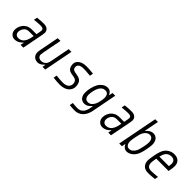

<svg xmlns="http://www.w3.org/2000/svg" viewBox="268 -2435 4130 4130"><g transform="rotate(45 2333.5 -370.0)"><path d="M474 -333.3H346.4Q322.3 -333.3 308.6 -332Q294.9 -330.7 272.8 -322.6Q250.7 -314.5 232.4 -298.2Q206.4 -274.7 189.8 -238.9Q173.2 -203.1 173.2 -165.4Q173.2 -121.7 197.9 -94.7Q222.7 -67.7 268.2 -67.7Q299.5 -67.7 325.8 -76.8Q352.2 -85.9 370.8 -99.9Q389.3 -113.9 404.9 -135.7Q420.6 -157.6 430 -176.8Q439.5 -196 447.9 -222.7Q456.4 -249.3 460.3 -266.3Q464.2 -283.2 468.8 -306.6ZM436.2 -677.1Q518.2 -677.1 556 -642.6Q595.1 -606.1 595.1 -552.1Q595.1 -532.6 587.2 -487.6L492.2 0H408.9L424.5 -80.1H418Q334.6 10.4 237.6 10.4Q171.2 10.4 129.6 -33.5Q87.9 -77.5 87.9 -148.4Q87.9 -201.8 112.3 -256.2Q136.7 -310.5 179.7 -347Q204.4 -367.2 230.5 -380.2Q256.5 -393.2 282.9 -398.1Q309.2 -403 324.2 -404Q339.2 -404.9 361.3 -404.9H487.6L503.3 -484.4Q510.4 -524.7 510.4 -537.1Q510.4 -568.4 489.9 -583.7Q469.4 -599 421.2 -599Q343.1 -599 231.1 -585.3L246.1 -664.7Q356.1 -677.1 436.2 -677.1Z M861.3 -161.5Q861.3 -117.2 889 -92.4Q916.7 -67.7 963.5 -67.7Q1024.7 -67.7 1067.1 -108.1Q1084 -124.3 1095.1 -146.5Q1106.1 -168.6 1110.4 -185.9Q1114.6 -203.1 1121.7 -238.9L1205.1 -666.7H1288.4L1158.9 0H1075.5L1089.8 -72.9H1083.3Q1051.4 -35.2 1011.7 -12.4Q972 10.4 935.5 10.4Q863.3 10.4 820 -32.2Q776.7 -74.9 776.7 -145.2Q776.7 -176.4 788.4 -238.9L871.7 -666.7H955.1L871.7 -238.9Q861.3 -185.5 861.3 -161.5Z M1609.4 10.4Q1535.8 10.4 1409.5 -3.9L1424.5 -82Q1544.9 -67.7 1624.3 -67.7Q1675.1 -67.7 1711.9 -80.7Q1748.7 -93.8 1767.3 -114.9Q1785.8 -136.1 1793.9 -157.2Q1802.1 -178.4 1802.1 -200.5Q1802.1 -275.4 1752 -304.7Q1725.3 -320.3 1664.4 -328.1Q1603.5 -335.9 1572.3 -351.6Q1535.2 -367.2 1514 -407.2Q1492.8 -447.3 1492.8 -505.2Q1492.8 -577.5 1558.3 -627.3Q1623.7 -677.1 1746.1 -677.1Q1817.1 -677.1 1947.9 -663.4L1932.9 -585.3Q1800.8 -599 1731.1 -599Q1649.1 -599 1612.6 -571.3Q1576.2 -543.6 1576.2 -505.2Q1576.2 -442.1 1617.8 -424.5Q1642.6 -412.1 1706.1 -403.3Q1769.5 -394.5 1806 -373.7Q1885.4 -327.5 1885.4 -200.5Q1885.4 -160.2 1867.8 -122.7Q1850.3 -85.3 1817.4 -55.3Q1784.5 -25.4 1730.5 -7.5Q1676.4 10.4 1609.4 10.4Z M2492.8 -472Q2492.8 -529.9 2467.4 -564.5Q2442.1 -599 2390 -599Q2300.8 -599 2250.7 -501.3Q2229.8 -460.3 2214.8 -396.8Q2199.9 -333.3 2199.9 -278Q2199.9 -220.1 2225.3 -185.5Q2250.7 -151 2302.7 -151Q2356.1 -151 2393.9 -185.9Q2431.6 -220.7 2453.1 -273.4Q2468.8 -311.8 2480.8 -370.1Q2492.8 -428.4 2492.8 -472ZM2274.7 -72.9Q2196.6 -72.9 2155.6 -124Q2114.6 -175.1 2114.6 -259.1Q2114.6 -332 2134.4 -411.1Q2154.3 -490.2 2182.9 -541Q2215.5 -599 2269.5 -638Q2323.6 -677.1 2391.9 -677.1Q2474 -677.1 2516.3 -585.3H2522.8L2538.4 -666.7H2621.7L2513 -104.2Q2506.5 -72.9 2501.6 -53.4Q2496.7 -33.9 2479.8 4.6Q2462.9 43 2438.8 73.6Q2356.8 177.1 2224 177.1Q2147.8 177.1 2072.3 167.3L2087.2 89.2Q2173.8 99 2239.6 99Q2322.3 99 2374.3 35.2Q2391.3 14.3 2404.3 -17.3Q2417.3 -48.8 2420.2 -61.8Q2423.2 -74.9 2429.7 -104.2L2440.8 -164.7H2434.2Q2356.8 -72.9 2274.7 -72.9Z M3140.6 -333.3H3013Q2988.9 -333.3 2975.3 -332Q2961.6 -330.7 2939.5 -322.6Q2917.3 -314.5 2899.1 -298.2Q2873 -274.7 2856.4 -238.9Q2839.8 -203.1 2839.8 -165.4Q2839.8 -121.7 2864.6 -94.7Q2889.3 -67.7 2934.9 -67.7Q2966.1 -67.7 2992.5 -76.8Q3018.9 -85.9 3037.4 -99.9Q3056 -113.9 3071.6 -135.7Q3087.2 -157.6 3096.7 -176.8Q3106.1 -196 3114.6 -222.7Q3123 -249.3 3127 -266.3Q3130.9 -283.2 3135.4 -306.6ZM3102.9 -677.1Q3184.9 -677.1 3222.7 -642.6Q3261.7 -606.1 3261.7 -552.1Q3261.7 -532.6 3253.9 -487.6L3158.9 0H3075.5L3091.1 -80.1H3084.6Q3001.3 10.4 2904.3 10.4Q2837.9 10.4 2796.2 -33.5Q2754.6 -77.5 2754.6 -148.4Q2754.6 -201.8 2779 -256.2Q2803.4 -310.5 2846.4 -347Q2871.1 -367.2 2897.1 -380.2Q2923.2 -393.2 2949.5 -398.1Q2975.9 -403 2990.9 -404Q3005.9 -404.9 3028 -404.9H3154.3L3169.9 -484.4Q3177.1 -524.7 3177.1 -537.1Q3177.1 -568.4 3156.6 -583.7Q3136.1 -599 3087.9 -599Q3009.8 -599 2897.8 -585.3L2912.8 -664.7Q3022.8 -677.1 3102.9 -677.1Z M3772.1 -677.1Q3845.1 -677.1 3888.3 -626Q3931.6 -574.9 3931.6 -486.3Q3931.6 -438.8 3911.5 -333.3Q3902.3 -287.8 3896.8 -263Q3891.3 -238.3 3880.5 -204.8Q3869.8 -171.2 3856.1 -143.9Q3819 -71 3761.1 -30.3Q3703.1 10.4 3638.7 10.4Q3555.3 10.4 3514.3 -81.4H3507.8L3492.2 0H3408.9L3587.2 -916.7H3670.6L3606.1 -585.3H3612.6Q3689.5 -677.1 3772.1 -677.1ZM3744.1 -599Q3700.5 -599 3664.4 -570.6Q3628.3 -542.3 3606.1 -500Q3580.1 -451.2 3557.3 -333.3Q3539.7 -242.8 3539.7 -199.9Q3539.7 -142.6 3564.8 -105.1Q3589.8 -67.7 3640.6 -67.7Q3684.2 -67.7 3720.4 -96Q3756.5 -124.3 3778.6 -166.7Q3805.3 -217.4 3828.1 -333.3Q3845.1 -420.6 3845.1 -466.8Q3845.1 -524.1 3820.3 -561.5Q3795.6 -599 3744.1 -599Z M4515.6 -485Q4515.6 -540.4 4486.7 -569.7Q4457.7 -599 4400.4 -599Q4353.5 -599 4316.4 -578.1Q4279.3 -557.3 4257.8 -520.2Q4238.3 -489.6 4219.4 -411.5H4508.5Q4515.6 -459 4515.6 -485ZM4184.2 -196Q4184.2 -67.7 4309.9 -67.7Q4386.1 -67.7 4507.8 -81.4L4492.8 -3.3Q4372.4 10.4 4294.9 10.4Q4199.9 10.4 4149.7 -41.3Q4099.6 -93.1 4099.6 -182.3Q4099.6 -225.9 4119.8 -333.3Q4129.6 -384.8 4136.1 -413.7Q4142.6 -442.7 4155.6 -480.5Q4168.6 -518.2 4184.9 -546.2Q4218.1 -604.2 4278.6 -640.6Q4339.2 -677.1 4415.4 -677.1Q4501.3 -677.1 4550.5 -629.6Q4599.6 -582 4599.6 -495.4Q4599.6 -443.4 4578.1 -333.3H4203.1Q4184.2 -233.7 4184.2 -196Z"/></g></svg>

Font: Monoid
Style: Italic
Weight: 400
Width: 4
Italic angle: -11°
Monospace: yes
Version: Version 0.61